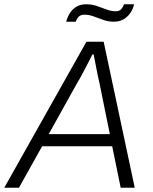

<svg xmlns="http://www.w3.org/2000/svg" viewBox="-43 -882 721 902"><path d="M-23 0 363 -686H444L590 0H524L484 -195H155L46 0ZM186 -252H473L424 -493Q421 -505 417.5 -521.5Q414 -538 410.5 -556.5Q407 -575 403.5 -593Q400 -611 397 -626H391Q381 -606 367.5 -580Q354 -554 341.5 -530.5Q329 -507 320 -493ZM268 -780Q274 -803 286 -821.5Q298 -840 317 -851Q336 -862 362 -862Q388 -862 411.5 -854Q435 -846 457.5 -837.5Q480 -829 501 -829Q518 -829 527 -839.5Q536 -850 540 -862H587Q582 -839 568.5 -820Q555 -801 536 -790.5Q517 -780 491 -780Q466 -780 442.5 -788.5Q419 -797 397 -805Q375 -813 354 -813Q335 -813 326 -803Q317 -793 313 -780Z"/></svg>

Font: Archivo SemiBold ExtraLight
Style: Italic
Weight: 250
Italic angle: -10°
Version: Version 2.001